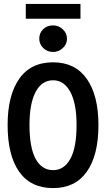

<svg xmlns="http://www.w3.org/2000/svg" viewBox="-20 -951 540 983"><path d="M252 12Q137 12 78 -72Q19 -156 19 -311Q19 -462 78 -547Q137 -632 252 -632Q365 -632 424.5 -547Q484 -462 484 -311Q484 -156 424.5 -72Q365 12 252 12ZM252 -80Q308 -80 340 -137.5Q372 -195 372 -312Q372 -421 340 -480.5Q308 -540 252 -540Q194 -540 162.5 -480.5Q131 -421 131 -312Q131 -195 162.5 -137.5Q194 -80 252 -80ZM252 -685Q222 -685 201.5 -705Q181 -725 181 -753Q181 -782 201 -801.5Q221 -821 252 -821Q280 -821 301.5 -801Q323 -781 323 -753Q323 -725 301.5 -705Q280 -685 252 -685ZM112 -855V-931H392V-855Z"/></svg>

Font: Inconsolata
Style: Bold
Weight: 700
Monospace: yes
Designer: Raph Levien, Cyreal, Brenton Simpson
Foundry: Raph Levien, Cyreal, Google
Version: Version 3.100; ttfautohint (v1.8.4.7-5d5b)